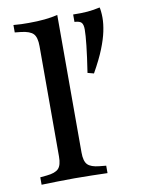

<svg xmlns="http://www.w3.org/2000/svg" viewBox="-75 -685 549 738"><g transform="rotate(-10 199.5 -316.0)"><path d="M300 -386.3 275.8 -392.7Q285.5 -455.6 289.9 -496.8Q294.4 -537.9 294.4 -558.9Q294.4 -578.2 287.5 -585.9Q280.6 -593.5 260.5 -594.4V-623.4Q292.7 -622.6 316.5 -624.6Q340.3 -626.6 365.3 -632.3Q366.9 -628.2 368.1 -616.5Q369.4 -604.8 369.4 -591.9Q369.4 -567.7 363.3 -538.7Q357.3 -509.7 342.7 -473Q328.2 -436.3 300 -386.3ZM156.5 -2.4Q119.4 -2.4 89.5 -1.6Q59.7 -0.8 27.4 0V-29L53.2 -31.5Q86.3 -34.7 99.2 -48Q112.1 -61.3 112.1 -95.2V-207.3H200V-95.2Q200 -61.3 212.9 -48Q225.8 -34.7 258.9 -31.5L284.7 -29V0Q252.4 -0.8 223 -1.6Q193.5 -2.4 156.5 -2.4ZM112.1 -207.3V-525.8Q112.1 -560.5 99.2 -574.2Q86.3 -587.9 51.6 -591.9L27.4 -594.4V-623.4Q44.4 -621.8 58.1 -621.4Q71.8 -621 87.1 -621Q121 -621 149.2 -623.8Q177.4 -626.6 200 -632.3V-623.4V-207.3Z"/></g></svg>

Font: Playfair 5pt SemiExpanded Light Medium
Style: Regular
Weight: 500
Version: Version 2.203